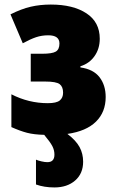

<svg xmlns="http://www.w3.org/2000/svg" viewBox="-20 -583 511 843"><path d="M276 5Q314 34 329.5 63Q345 92 345 127Q345 179 310 209.5Q275 240 219 240Q174 240 138 227V118Q147 122 162 125.5Q177 129 188 129Q219 129 219 96Q219 76 209.5 58Q200 40 174 9Q129 8 98.5 0Q68 -8 30 -25V-169Q106 -130 190 -130Q228 -130 242.5 -142Q257 -154 257 -176Q257 -202 242 -213.5Q227 -225 178 -225H115V-347H165Q209 -347 225 -356.5Q241 -366 241 -392Q241 -428 192 -428Q163 -428 138 -419.5Q113 -411 80 -393L26 -520Q74 -544 115 -553.5Q156 -563 203 -563Q301 -563 359.5 -524.5Q418 -486 418 -413Q418 -369 395 -336.5Q372 -304 333 -292V-287Q390 -279 417 -244Q444 -209 444 -157Q444 -91 401.5 -49Q359 -7 276 5Z"/></svg>

Font: Noto Sans Display Black Narrow
Style: Regular
Weight: 900
Width: 4
Designer: Monotype Design team
Foundry: Monotype Imaging Inc.
Version: Version 1.000